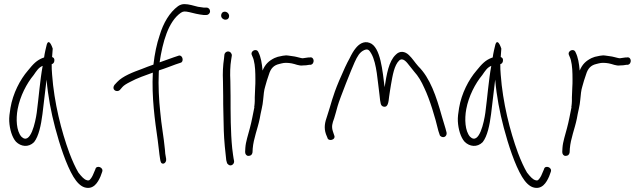

<svg xmlns="http://www.w3.org/2000/svg" viewBox="-20 -766 3125 936"><path d="M25 -175C27 -136 39 -96 58 -75C82 -51 119 -46 146 -73C169 -102 180 -156 187 -210C194 -265 200 -323 207 -378C214 -296 229 -219 249 -143C271 -60 303 38 338 96C355 124 373 141 391 147C435 161 457 124 470 94L478 72C487 49 449 37 445 59L436 80C431 93 425 103 418 110C415 114 409 115 402 112C391 109 378 96 362 75C348 51 333 19 318 -21C279 -127 244 -265 234 -402C232 -421 232 -438 232 -453C239 -455 245 -461 245 -471C246 -480 242 -485 234 -488C235 -505 236 -518 237 -529C227 -559 215 -572 208 -549C205 -538 197 -504 195 -486C194 -485 193 -485 192 -485C159 -473 142 -454 116 -422C78 -378 43 -311 31 -240C27 -216 24 -194 25 -175ZM66 -234C78 -298 110 -359 144 -400C158 -420 168 -437 188 -445C175 -375 169 -291 159 -216C153 -173 129 -55 84 -100C60 -128 57 -185 66 -234Z M533 -338C533 -329 541 -322 551 -322C556 -322 561 -324 564 -327L577 -342C584 -350 597 -358 615 -367C648 -385 689 -399 725 -412C719 -292 735 -179 749 -82C753 -55 756 -17 760 6L762 18C767 43 793 31 790 9L788 -3C786 -10 785 -22 784 -37C778 -101 767 -153 761 -222C755 -277 751 -348 754 -412C754 -415 754 -419 755 -423C785 -432 821 -447 836 -452L860 -460C878 -464 871 -499 852 -495L828 -487C813 -482 789 -473 758 -462C773 -561 800 -661 862 -704C868 -708 874 -710 879 -710C886 -710 893 -709 902 -707C921 -702 950 -695 972 -693H986C996 -693 1004 -701 1004 -711C1004 -721 997 -729 986 -729H973C965 -730 956 -731 945 -733C924 -738 901 -746 879 -746C869 -746 858 -743 848 -736C807 -706 776 -654 758 -593C744 -552 734 -504 728 -451C708 -444 689 -437 672 -430C628 -414 578 -395 551 -366L538 -352C535 -348 533 -343 533 -338Z M1058 -690C1058 -679 1068 -670 1079 -670C1090 -670 1097 -677 1097 -688C1097 -699 1087 -709 1076 -709C1065 -709 1058 -701 1058 -690ZM1067 -370C1067 -347 1068 -324 1068 -298C1068 -272 1068 -245 1069 -216L1071 -128C1072 -88 1079 -15 1083 15L1086 26C1087 31 1090 34 1094 37C1107 47 1124 33 1121 18L1119 8C1118 1 1115 -16 1112 -43C1104 -123 1104 -214 1104 -298C1104 -324 1103 -348 1103 -371C1101 -408 1102 -445 1107 -475L1110 -494C1111 -499 1109 -504 1106 -508C1096 -521 1077 -515 1074 -500L1072 -480C1067 -448 1065 -410 1067 -370Z M1175 -25C1175 -15 1181 -6 1191 -6C1203 -6 1209 -12 1211 -23L1212 -42C1216 -91 1236 -138 1246 -187C1251 -219 1261 -251 1263 -281C1265 -303 1267 -327 1273 -345L1281 -373L1291 -403C1300 -433 1315 -448 1341 -454L1353 -457C1367 -461 1385 -460 1402 -457C1420 -454 1437 -444 1457 -447C1466 -447 1480 -448 1487 -450H1494C1516 -454 1513 -491 1490 -486H1484C1474 -484 1466 -484 1456 -482C1452 -482 1448 -483 1444 -484L1428 -488C1421 -490 1414 -491 1407 -492L1386 -495C1368 -498 1349 -492 1334 -489L1318 -483C1290 -469 1273 -453 1260 -422C1257 -457 1252 -487 1240 -511C1231 -534 1198 -517 1208 -497C1211 -488 1214 -485 1217 -473C1224 -446 1225 -413 1225 -379C1225 -365 1225 -352 1224 -341C1224 -322 1222 -308 1222 -292V-274C1222 -266 1221 -257 1220 -249C1219 -247 1219 -245 1220 -243C1213 -209 1207 -174 1198 -141C1190 -109 1178 -76 1176 -45Z M1569 -112 1576 -95C1580 -74 1620 -84 1609 -107L1603 -125C1595 -149 1600 -165 1609 -189C1614 -206 1620 -226 1626 -249C1636 -285 1696 -435 1709 -463C1722 -491 1733 -512 1756 -522C1775 -530 1781 -520 1791 -503C1817 -456 1821 -368 1830 -304C1832 -283 1834 -268 1836 -261C1838 -253 1842 -248 1850 -246C1871 -241 1874 -267 1877 -295C1879 -313 1883 -332 1886 -353C1894 -399 1902 -448 1926 -471C1945 -488 1964 -461 1975 -447L1999 -417C2019 -395 2034 -370 2049 -336C2075 -282 2102 -192 2117 -128L2123 -110C2124 -105 2127 -102 2131 -100C2146 -92 2160 -104 2157 -120L2152 -139C2148 -151 2142 -171 2134 -199C2107 -296 2077 -386 2019 -443C2002 -462 1991 -481 1973 -498C1954 -516 1929 -520 1909 -499C1875 -467 1865 -404 1855 -341C1845 -417 1836 -538 1782 -557C1753 -568 1729 -550 1714 -531C1704 -519 1694 -502 1684 -481C1672 -460 1655 -424 1633 -372C1599 -291 1596 -264 1575 -201C1564 -170 1558 -144 1569 -112Z M2212 -175C2214 -136 2226 -96 2245 -75C2269 -51 2306 -46 2333 -73C2356 -102 2367 -156 2374 -210C2381 -265 2387 -323 2394 -378C2401 -296 2416 -219 2436 -143C2458 -60 2490 38 2525 96C2542 124 2560 141 2578 147C2622 161 2644 124 2657 94L2665 72C2674 49 2636 37 2632 59L2623 80C2618 93 2612 103 2605 110C2602 114 2596 115 2589 112C2578 109 2565 96 2549 75C2535 51 2520 19 2505 -21C2466 -127 2431 -265 2421 -402C2419 -421 2419 -438 2419 -453C2426 -455 2432 -461 2432 -471C2433 -480 2429 -485 2421 -488C2422 -505 2423 -518 2424 -529C2414 -559 2402 -572 2395 -549C2392 -538 2384 -504 2382 -486C2381 -485 2380 -485 2379 -485C2346 -473 2329 -454 2303 -422C2265 -378 2230 -311 2218 -240C2214 -216 2211 -194 2212 -175ZM2253 -234C2265 -298 2297 -359 2331 -400C2345 -420 2355 -437 2375 -445C2362 -375 2356 -291 2346 -216C2340 -173 2316 -55 2271 -100C2247 -128 2244 -185 2253 -234Z M2721 -25C2721 -15 2727 -6 2737 -6C2749 -6 2755 -12 2757 -23L2758 -42C2762 -91 2782 -138 2792 -187C2797 -219 2807 -251 2809 -281C2811 -303 2813 -327 2819 -345L2827 -373L2837 -403C2846 -433 2861 -448 2887 -454L2899 -457C2913 -461 2931 -460 2948 -457C2966 -454 2983 -444 3003 -447C3012 -447 3026 -448 3033 -450H3040C3062 -454 3059 -491 3036 -486H3030C3020 -484 3012 -484 3002 -482C2998 -482 2994 -483 2990 -484L2974 -488C2967 -490 2960 -491 2953 -492L2932 -495C2914 -498 2895 -492 2880 -489L2864 -483C2836 -469 2819 -453 2806 -422C2803 -457 2798 -487 2786 -511C2777 -534 2744 -517 2754 -497C2757 -488 2760 -485 2763 -473C2770 -446 2771 -413 2771 -379C2771 -365 2771 -352 2770 -341C2770 -322 2768 -308 2768 -292V-274C2768 -266 2767 -257 2766 -249C2765 -247 2765 -245 2766 -243C2759 -209 2753 -174 2744 -141C2736 -109 2724 -76 2722 -45Z"/></svg>

Font: Stray Cat
Style: Cn
Weight: 400
Version: Version 1.0